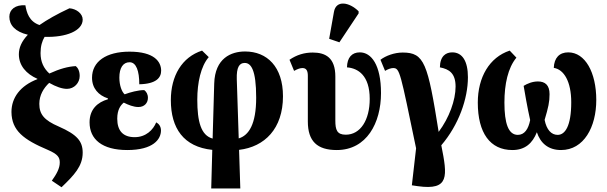

<svg xmlns="http://www.w3.org/2000/svg" viewBox="-20 -841 3445 1089"><path d="M329 221C400 153 449 102 449 25C449 -41 416 -78 314 -123C230 -159 203 -193 203 -252C203 -301 227 -341 259 -371C298 -349 332 -337 360 -337C401 -337 432 -371 432 -410C432 -438 422 -456 410 -466C367 -464 319 -451 260 -424C228 -453 210 -490 210 -540C210 -579 219 -609 233 -632C354 -628 449 -666 449 -730C449 -764 413 -791 374 -794C303 -761 247 -729 204 -699C145 -719 131 -770 124 -811C67 -815 33 -787 33 -746C33 -699 66 -661 138 -644C102 -606 87 -570 87 -533C87 -470 128 -422 192 -394V-392C95 -355 45 -287 45 -206C46 -100 114 -49 251 9C309 34 319 52 319 81C319 114 301 146 274 184Z M702 10C849 10 893 -51 893 -101C893 -124 881 -139 866 -147C849 -105 808 -63 744 -63C678 -63 645 -99 645 -168C645 -220 665 -245 682 -259C708 -246 737 -234 765 -234C799 -234 819 -257 819 -286C819 -307 810 -321 798 -330C764 -330 719 -318 687 -306C671 -320 657 -356 657 -401C657 -456 678 -488 715 -488C753 -488 770 -438 770 -363C867 -365 894 -401 894 -440C894 -491 855 -548 715 -548C582 -548 502 -492 502 -400C502 -340 539 -300 592 -283V-278C533 -261 488 -221 488 -147C488 -51 559 10 702 10Z M1178 228H1343L1336 9C1481 -8 1585 -111 1585 -295C1585 -462 1495 -549 1370 -549C1291 -549 1199 -511 1195 -367L1186 -55C1120 -73 1099 -151 1099 -276C1099 -372 1119 -465 1164 -517L1126 -554C1012 -517 949 -411 949 -273C949 -114 1021 -8 1184 9ZM1323 -392C1321 -459 1337 -484 1368 -484C1403 -484 1433 -447 1433 -287C1433 -136 1391 -73 1334 -56Z M1905 -601 2014 -765V-777C1963 -828 1886 -844 1874 -773L1847 -621ZM1890 10C2060 10 2141 -144 2141 -313C2141 -473 2086 -544 2021 -544C1976 -544 1949 -515 1948 -459C2011 -454 2077 -413 2077 -280C2077 -161 2025 -77 1941 -77C1891 -77 1882 -105 1882 -157V-407C1882 -513 1827 -543 1754 -543C1706 -543 1663 -530 1622 -502L1648 -439C1670 -451 1683 -455 1696 -455C1718 -455 1726 -439 1726 -411V-152C1726 -40 1779 10 1890 10Z M2340 0 2316 210 2350 215C2530 240 2518 159 2483 -17C2582 -133 2634 -281 2634 -403C2634 -493 2603 -544 2545 -544C2510 -544 2476 -524 2475 -459C2527 -449 2564 -426 2564 -350C2564 -273 2528 -173 2468 -93C2406 -483 2387 -543 2264 -543C2217 -543 2168 -525 2138 -502L2164 -439C2180 -449 2198 -455 2210 -455C2248 -455 2250 -432 2340 0Z M2886 10C2958 10 3000 -28 3025 -91C3045 -30 3089 10 3162 10C3292 10 3362 -121 3362 -274C3362 -430 3299 -544 3203 -544C3153 -544 3123 -513 3121 -456C3179 -447 3220 -378 3220 -261C3220 -126 3185 -76 3143 -76C3107 -76 3080 -105 3069 -161C3090 -232 3097 -262 3097 -307C3097 -359 3071 -379 3031 -379C3000 -379 2971 -367 2950 -354C2957 -314 2970 -235 2987 -160C2977 -109 2955 -76 2917 -76C2863 -76 2841 -142 2841 -259C2841 -364 2861 -456 2909 -514L2871 -554C2756 -516 2690 -403 2690 -259C2690 -87 2760 10 2886 10Z"/></svg>

Font: Noto Serif Condensed ExtraBold
Style: Regular
Weight: 800
Width: 3
Designer: Monotype Design Team
Foundry: Monotype Imaging Inc.
Version: Version 2.013